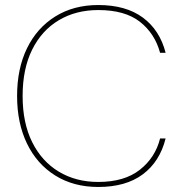

<svg xmlns="http://www.w3.org/2000/svg" viewBox="-20 -732 727 764"><path d="M371 12Q273 12 200 -33.5Q127 -79 87.5 -160.5Q48 -242 48 -350Q48 -459 87.5 -540Q127 -621 200 -666.5Q273 -712 371 -712Q481 -712 548.5 -662Q616 -612 639 -522H617Q596 -599 536.5 -645.5Q477 -692 371 -692Q282 -692 214 -651.5Q146 -611 108 -534.5Q70 -458 70 -350Q70 -243 108 -166.5Q146 -90 214 -49Q282 -8 371 -8Q475 -8 536.5 -56.5Q598 -105 617 -181H639Q616 -89 548.5 -38.5Q481 12 371 12Z"/></svg>

Font: DM Sans 16pt Thin
Style: Regular
Weight: 250
Version: Version 4.004;gftools[0.9.30]